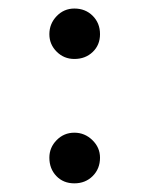

<svg xmlns="http://www.w3.org/2000/svg" viewBox="-20 -417 349 450"><path d="M95.7 -47.4Q95.7 -71.3 112.8 -88.6Q129.9 -106 154.3 -106Q178.7 -106 196.5 -88.6Q214.4 -71.3 214.4 -47.4Q214.4 -21.5 197.3 -4.4Q180.2 12.7 154.3 12.7Q128.4 12.7 112.1 -4.4Q95.7 -21.5 95.7 -47.4ZM95.7 -336.9Q95.7 -361.3 112.8 -379.2Q129.9 -397 154.3 -397Q180.2 -397 197.3 -379.9Q214.4 -362.8 214.4 -336.9Q214.4 -311.5 197.3 -295.2Q180.2 -278.8 154.3 -278.8Q129.9 -278.8 112.8 -295.9Q95.7 -313 95.7 -336.9Z"/></svg>

Font: KhunPaOh
Style: Regular
Weight: 400
Designer: Khon Soe Zaw Thu
Version: Version 1.00 July 11, 2016, initial release